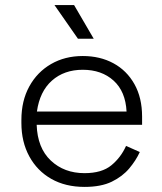

<svg xmlns="http://www.w3.org/2000/svg" viewBox="-20 -720 638 754"><path d="M312 14Q237 14 181.5 -17.5Q126 -49 95 -106Q64 -163 64 -237V-249Q64 -324 95 -380.5Q126 -437 180.5 -468.5Q235 -500 305 -500Q373 -500 425.5 -471.5Q478 -443 508 -389.5Q538 -336 538 -262V-230H124Q127 -139 179.5 -89.5Q232 -40 312 -40Q380 -40 417.5 -71Q455 -102 475 -147L529 -123Q514 -90 487.5 -58.5Q461 -27 419 -6.5Q377 14 312 14ZM125 -282H477Q473 -361 426 -403.5Q379 -446 305 -446Q232 -446 184 -403.5Q136 -361 125 -282ZM286 -568 194 -700H271L348 -568Z"/></svg>

Font: Space Grotesk Light Light
Style: Regular
Weight: 300
Version: Version 2.000